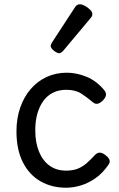

<svg xmlns="http://www.w3.org/2000/svg" viewBox="-20 -859 557 898"><path d="M289 19Q222 19 169.5 -11Q117 -41 87 -100Q57 -159 57 -245Q57 -305 74.5 -355.5Q92 -406 123.5 -442.5Q155 -479 198 -499Q241 -519 293 -519Q337 -519 383.5 -500.5Q430 -482 467 -438Q478 -424 475.5 -413Q473 -402 462 -390Q449 -377 437.5 -374Q426 -371 414 -381Q387 -404 360 -421.5Q333 -439 289 -439Q256 -439 229 -426Q202 -413 183.5 -388Q165 -363 155 -328.5Q145 -294 145 -250Q145 -192 162.5 -149.5Q180 -107 212 -84Q244 -61 289 -61Q321 -61 343.5 -70Q366 -79 385 -95.5Q404 -112 425 -135Q436 -146 448 -145Q460 -144 474 -133Q488 -122 492 -111.5Q496 -101 487 -88Q460 -49 426.5 -25.5Q393 -2 357.5 8.5Q322 19 289 19ZM258 -610Q247 -610 232 -622Q217 -634 217 -644Q217 -647 218 -650Q219 -653 223 -660L330 -824Q335 -832 340.5 -835.5Q346 -839 354 -839Q364 -839 377.5 -831.5Q391 -824 401.5 -813.5Q412 -803 412 -794Q412 -787 409.5 -782.5Q407 -778 400 -770L277 -623Q265 -610 258 -610Z"/></svg>

Font: Playwrite AR
Style: Regular
Weight: 400
Designer: Veronika Burian, José Scaglione
Foundry: TypeTogether
Version: Version 1.002